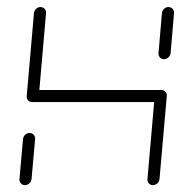

<svg xmlns="http://www.w3.org/2000/svg" viewBox="-20 -539 527 559"><path d="M52.6 0Q45.2 0 40.6 -5.4Q35.9 -10.7 36.7 -17.8L47 -134.1Q47.8 -141.5 53.3 -146.7Q58.9 -151.9 65.9 -151.9Q73 -151.9 78 -146.7Q83 -141.5 82.2 -134.1L71.9 -17.8Q71.1 -10.4 65.4 -5.2Q59.6 0 52.6 0ZM97.8 -518.5Q104.8 -518.5 109.8 -513.3Q114.8 -508.1 114.1 -501.1L93 -259.3Q92.2 -251.9 86.5 -246.9Q80.7 -241.9 73.7 -241.9Q66.3 -241.9 61.7 -247Q57 -252.2 57.8 -259.3L78.9 -501.1Q79.6 -508.1 85.2 -513.3Q90.7 -518.5 97.8 -518.5ZM446.3 -241.9H73.7L76.7 -277H449.3ZM449.3 -277Q456.3 -277 461.3 -271.9Q466.3 -266.7 465.6 -259.3L444.4 -17.8Q443.7 -10.4 438 -5.2Q432.2 0 425.2 0Q417.8 0 413.1 -5.4Q408.5 -10.7 409.3 -17.8L430.4 -259.3Q431.1 -266.7 436.7 -271.9Q442.2 -277 449.3 -277ZM457.4 -366.7Q450 -366.7 445.4 -372Q440.7 -377.4 441.5 -384.4L451.5 -501.1Q452.2 -508.1 457.8 -513.3Q463.3 -518.5 470.4 -518.5Q477.4 -518.5 482.4 -513.3Q487.4 -508.1 486.7 -501.1L476.7 -384.4Q475.9 -377 470.2 -371.9Q464.4 -366.7 457.4 -366.7Z"/></svg>

Font: 26F Galaxy Sans Light
Style: Italic
Weight: 300
Italic angle: -5°
Designer: C₂₉H₂₅N₃O₅
Version: Version 1.200